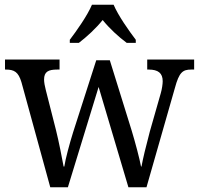

<svg xmlns="http://www.w3.org/2000/svg" viewBox="-20 -786 836 806"><path d="M273 -619V-606H311C345 -632 383 -667 411 -702C439 -667 477 -632 512 -606H550V-619C521 -657 476 -721 457 -766H366C347 -721 302 -657 273 -619ZM70 -441 191 0H265L394 -421L519 0H595L714 -416C732 -483 747 -494 783 -494H795V-536H598V-494H604C644 -494 663 -479 663 -445C663 -434 660 -412 655 -395L609 -234C592 -170 580 -120 574 -87H572C566 -120 547 -191 533 -237L441 -533H384L287 -231C272 -183 255 -120 250 -87H247C241 -120 227 -192 215 -240L172 -409C168 -424 165 -441 165 -452C165 -485 183 -494 220 -494H230V-536H1V-494H4C40 -494 57 -484 70 -441Z"/></svg>

Font: Noto Serif Ethiopic SmCn
Style: Regular
Weight: 400
Width: 4
Designer: Monotype Design Team
Foundry: Monotype Imaging Inc.
Version: Version 2.102